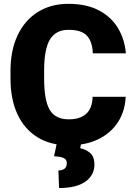

<svg xmlns="http://www.w3.org/2000/svg" viewBox="-20 -741 696 992"><path d="M458.5 -240.7H629.4Q626 -166.5 589.4 -109.9Q552.7 -53.2 488 -21.7Q423.3 9.8 335.4 9.8Q240.7 9.8 173.1 -32.2Q105.5 -74.2 69.8 -151.6Q34.2 -229 34.2 -335.9V-374.5Q34.2 -481.4 71.3 -559.3Q108.4 -637.2 175.8 -679.2Q243.2 -721.2 333 -721.2Q425.8 -721.2 489.7 -688Q553.7 -654.8 588.9 -596.9Q624 -539.1 630.4 -465.3H459.5Q457.5 -525.4 429.4 -556.2Q401.4 -586.9 333 -586.9Q269.5 -586.9 238.8 -538.1Q208 -489.3 208 -375.5V-335.9Q208 -222.7 236.8 -173.6Q265.6 -124.5 335.4 -124.5Q393.6 -124.5 425 -152.6Q456.5 -180.7 458.5 -240.7ZM274.4 -4.9H399.9L394.5 24.9Q421.9 29.8 444.8 48.6Q467.8 67.4 467.8 109.4Q467.8 164.1 421.4 197.3Q375 230.5 285.2 230.5L281.7 139.6Q300.8 139.6 313 130.9Q325.2 122.1 325.2 102.1Q325.2 83.5 309.8 75.9Q294.4 68.4 259.3 66.4Z"/></svg>

Font: Vazirmatn UI Black
Style: Regular
Weight: 900
Designer: Saber Rastikerdar
Foundry: Saber Rastikerdar
Version: Version 33.003